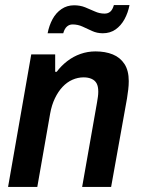

<svg xmlns="http://www.w3.org/2000/svg" viewBox="-20 -742 562 762"><path d="M12 0 104 -526H199V-457H205Q223 -481 247 -499.5Q271 -518 299.5 -528Q328 -538 359 -538Q398 -538 427.5 -526Q457 -514 474 -488Q491 -462 491 -420Q491 -404 489 -387Q487 -370 484 -351L421 0H306L365 -335Q367 -347 368.5 -357.5Q370 -368 370 -378Q370 -399 363.5 -411Q357 -423 343.5 -429Q330 -435 312 -435Q289 -435 267.5 -425.5Q246 -416 228.5 -397.5Q211 -379 198 -352Q185 -325 179 -291L128 0ZM169 -610Q175 -641 188.5 -666Q202 -691 224 -706Q246 -721 274 -721Q298 -721 318 -713Q338 -705 356.5 -696.5Q375 -688 395 -688Q409 -688 418 -696Q427 -704 432 -722H494Q488 -691 474 -665.5Q460 -640 438.5 -625Q417 -610 388 -610Q365 -610 345.5 -619Q326 -628 307.5 -636.5Q289 -645 268 -645Q255 -645 245.5 -636.5Q236 -628 231 -610Z"/></svg>

Font: Archivo SemiCondensed SemiBold
Style: Italic
Weight: 600
Width: 4
Italic angle: -10°
Designer: Hector Gatti
Foundry: Omnibus-Type
Version: Version 2.001